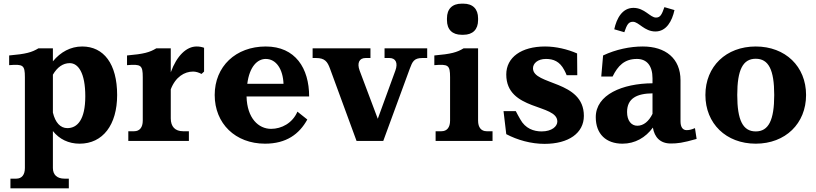

<svg xmlns="http://www.w3.org/2000/svg" viewBox="-20 -770 4457 1049"><path d="M269 148V-54C304 -10 354 15 415 15C542 15 620 -88 620 -251C620 -421 547 -516 429 -516C366 -516 311 -486 269 -435V-506H190C154 -484 122 -475 30 -467V-414C106 -420 116 -415 116 -348V148C116 185 99 206 69 206H37V259H356V206H332C292 206 269 185 269 148ZM269 -155V-362C293 -403 324 -425 361 -425C407 -425 446 -373 446 -244C446 -115 402 -70 348 -70C310 -70 282 -100 269 -155Z M913 -123V-282C939 -350 988 -379 1035 -379C1050 -379 1066 -374 1081 -366L1095 -379V-509C1081 -514 1068 -516 1054 -516C999 -516 946 -466 913 -375V-506H834C798 -484 766 -475 674 -467V-414C750 -420 760 -415 760 -348V-111C760 -74 743 -53 713 -53H681V0H1012V-53H980C937 -53 913 -78 913 -123Z M1153 -251C1153 -95 1266 15 1428 15C1544 15 1615 -37 1659 -117L1605 -160C1578 -97 1518 -66 1461 -66C1393 -66 1330 -123 1327 -243H1669C1669 -397 1594 -516 1432 -516C1268 -516 1153 -407 1153 -251ZM1331 -312C1343 -406 1386 -448 1432 -448C1489 -448 1526 -392 1529 -312Z M1783 -395 1928 0H2074L2219 -395C2233 -432 2241 -453 2287 -453H2314V-506H2081V-453H2108C2141 -453 2156 -427 2140 -384L2044 -121L1945 -384C1929 -427 1944 -453 1977 -453H2004V-506H1688V-453H1707C1755 -453 1769 -433 1783 -395Z M2592 -111V-506H2513C2477 -484 2445 -475 2353 -467V-414C2429 -420 2439 -415 2439 -348V-111C2439 -74 2422 -53 2392 -53H2360V0H2671V-53H2639C2609 -53 2592 -74 2592 -111ZM2422 -660C2422 -609 2451 -580 2502 -580H2512C2563 -580 2592 -609 2592 -660V-670C2592 -721 2563 -750 2512 -750H2502C2451 -750 2422 -721 2422 -670Z M2892 -397C2892 -423 2917 -448 2963 -448C3003 -448 3038 -435 3063 -387C3068 -379 3072 -368 3076 -359H3134L3133 -478C3081 -501 3017 -516 2958 -516C2829 -516 2746 -457 2746 -363C2746 -163 3025 -204 3025 -106C3025 -80 2996 -52 2939 -52C2897 -52 2850 -67 2822 -119C2813 -134 2806 -148 2798 -163H2731L2746 -37C2807 -5 2881 16 2955 16C3087 16 3170 -43 3170 -137C3170 -333 2892 -303 2892 -397Z M3492 -516C3422 -516 3345 -500 3275 -467L3265 -352H3327C3356 -411 3392 -448 3460 -448C3513 -448 3545 -412 3545 -342V-315C3381 -314 3235 -253 3235 -130C3235 -37 3292 15 3381 15C3449 15 3507 -18 3547 -73C3556 -20 3587 14 3645 14C3681 14 3709 11 3786 -11L3777 -70C3756 -61 3744 -59 3731 -59C3710 -59 3698 -76 3698 -107V-331C3698 -452 3615 -516 3492 -516ZM3336 -610 3391 -594C3405 -634 3413 -651 3438 -651C3470 -651 3500 -598 3561 -598C3621 -598 3652 -655 3665 -715L3610 -731C3596 -691 3588 -674 3564 -674C3532 -674 3502 -727 3441 -727C3380 -727 3349 -670 3336 -610ZM3406 -158C3406 -233 3460 -259 3545 -260V-148C3525 -107 3496 -83 3462 -83C3429 -83 3406 -111 3406 -158Z M4109 -52C4039 -52 4008 -113 4008 -251C4008 -389 4039 -449 4109 -449C4179 -449 4210 -389 4210 -251C4210 -113 4179 -52 4109 -52ZM3834 -251C3834 -95 3947 15 4109 15C4271 15 4384 -95 4384 -251C4384 -407 4271 -516 4109 -516C3947 -516 3834 -407 3834 -251Z"/></svg>

Font: LT Superior Serif ExtraBold
Style: Regular
Weight: 800
Designer: Daniel Lyons
Foundry: LyonsType
Version: Version 2.120;FEAKit 1.0